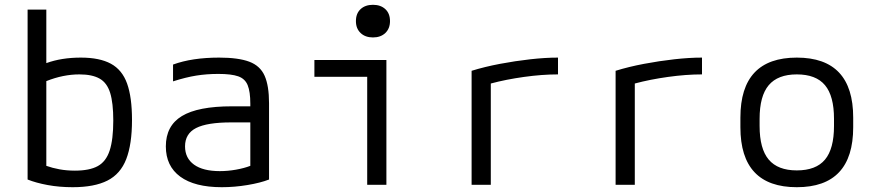

<svg xmlns="http://www.w3.org/2000/svg" viewBox="-20 -770 3640 800"><path d="M283 10Q227 10 178.5 1Q130 -8 95 -22V-730H173V-507Q236 -530 317 -530Q395 -530 442 -504.5Q489 -479 509.5 -422Q530 -365 530 -270Q530 -169 506 -107Q482 -45 427.5 -17.5Q373 10 283 10ZM173 -432V-79Q198 -70 228 -64.5Q258 -59 292 -59Q353 -59 387.5 -78Q422 -97 437 -143Q452 -189 452 -268Q452 -341 439 -383Q426 -425 395 -442.5Q364 -460 311 -460Q243 -460 173 -432Z M904 10Q791 10 731 -34Q671 -78 671 -160Q671 -246 738 -286.5Q805 -327 946 -327H1023V-338Q1023 -388 1012 -415Q1001 -442 972.5 -452Q944 -462 890 -462Q841 -462 797.5 -455Q754 -448 701 -431V-501Q780 -530 893 -530Q973 -530 1018.5 -513Q1064 -496 1082.5 -454.5Q1101 -413 1101 -340V-22Q1065 -8 1011 1Q957 10 904 10ZM1023 -260H943Q843 -260 797 -236.5Q751 -213 751 -160Q751 -111 788.5 -84Q826 -57 896 -57Q929 -57 963 -63Q997 -69 1023 -79Z M1510 0V-450H1290V-520H1590V0ZM1534 -614Q1502 -614 1482.5 -632.5Q1463 -651 1463 -682Q1463 -714 1482.5 -732Q1502 -750 1534 -750Q1566 -750 1585.5 -732Q1605 -714 1605 -682Q1605 -651 1585.5 -632.5Q1566 -614 1534 -614Z M1945 -475Q2000 -492 2063.5 -504Q2127 -516 2189.5 -523Q2252 -530 2305 -530V-460Q2239 -460 2163.5 -449.5Q2088 -439 2025 -422V0H1945Z M2545 -475Q2600 -492 2663.5 -504Q2727 -516 2789.5 -523Q2852 -530 2905 -530V-460Q2839 -460 2763.5 -449.5Q2688 -439 2625 -422V0H2545Z M3300 10Q3065 10 3065 -240V-280Q3065 -530 3300 -530Q3535 -530 3535 -280V-240Q3535 10 3300 10ZM3300 -60Q3380 -60 3417.5 -105Q3455 -150 3455 -245V-275Q3455 -370 3417.5 -415Q3380 -460 3300 -460Q3221 -460 3183 -415Q3145 -370 3145 -275V-245Q3145 -150 3183 -105Q3221 -60 3300 -60Z"/></svg>

Font: M PLUS Code Latin 60
Style: Regular
Weight: 400
Width: 7
Monospace: yes
Designer: Coji Morishita
Foundry: UNDERFOREST DESIGN
Version: Version 1.005; ttfautohint (v1.8.3)